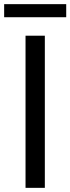

<svg xmlns="http://www.w3.org/2000/svg" viewBox="-23 -905 339 925"><path d="M100 0H193V-733H100ZM-3 -822H296V-885H-3Z"/></svg>

Font: Noto Sans Mono CJK SC Regular
Style: Regular
Weight: 400
Designer: Ryoko NISHIZUKA (kana & ideographs); Paul D. Hunt (Latin, Greek & Cyrillic); Wenlong ZHANG (bopomofo); Sandoll Communica
Foundry: Adobe Systems Incorporated
Version: Version 1.005;PS 1.005;hotconv 1.0.96;makeotf.lib2.5.65012